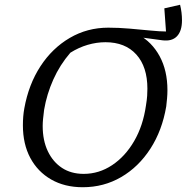

<svg xmlns="http://www.w3.org/2000/svg" viewBox="-20 -776 783 805"><path d="M327 9Q251 9 194.5 -23.5Q138 -56 107 -114Q76 -172 76 -251Q76 -270 77.5 -288Q79 -306 82 -322Q100 -422 149.5 -498Q199 -574 272.5 -617Q346 -660 434 -660Q477 -660 523.5 -656Q570 -652 610.5 -648Q651 -644 676 -644L669 -741L735 -756Q739 -740 741 -723.5Q743 -707 743 -691Q743 -646 722 -624Q701 -602 661 -607L543 -623L560 -631Q617 -600 649.5 -540Q682 -480 682 -398Q682 -381 680.5 -364Q679 -347 677 -330Q660 -229 610.5 -152.5Q561 -76 488 -33.5Q415 9 327 9ZM331 -47Q395 -47 450 -83.5Q505 -120 542.5 -184.5Q580 -249 592 -334Q596 -358 597 -374.5Q598 -391 598 -404Q598 -496 551.5 -547.5Q505 -599 422 -599Q385 -599 347.5 -588Q310 -577 275 -555Q231 -504 203.5 -442.5Q176 -381 165 -316Q162 -293 160.5 -277Q159 -261 159 -248Q159 -187 180.5 -142Q202 -97 240 -72Q278 -47 331 -47Z"/></svg>

Font: Piazzolla 24pt
Style: Italic
Weight: 400
Italic angle: -11.3°
Designer: Juan Pablo del Peral
Foundry: Huerta Tipografica
Version: Version 2.005